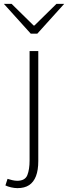

<svg xmlns="http://www.w3.org/2000/svg" viewBox="-61 -744 352 993"><path d="M29 229Q14 229 -3.5 225Q-21 221 -33 215L-22 181Q-13 184 1.5 187.5Q16 191 28 191Q69 191 80.5 161.5Q92 132 92 86V-480H137V89Q137 136 125 167Q113 198 89.5 213.5Q66 229 29 229ZM98 -570 -41 -724H-1L113 -612H117L231 -724H271L132 -570Z"/></svg>

Font: Source Sans 3 Light
Style: Regular
Weight: 300
Designer: Paul D. Hunt
Foundry: Adobe
Version: Version 3.052;hotconv 1.1.0;makeotfexe 2.6.0